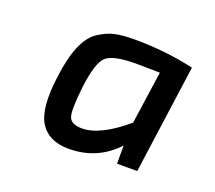

<svg xmlns="http://www.w3.org/2000/svg" viewBox="-71 -701 589 527"><g transform="rotate(20 223.5 -437.0)"><path d="M371 -272H312V-325Q256 -265 173 -265Q114 -265 89 -305Q64 -345 77 -441Q84 -497 99 -532.5Q114 -568 137.5 -583.5Q161 -599 183.5 -604Q206 -609 241 -609Q332 -609 415 -590ZM337 -547 267 -548Q201 -548 180.5 -529.5Q160 -511 151 -436Q143 -366 150 -348Q157 -330 188 -330Q241 -330 315 -393Z"/></g></svg>

Font: Exo 2.0 Medium
Style: Italic
Weight: 500
Italic angle: -8°
Designer: Natanael Gama
Version: Version 1.001;PS 001.001;hotconv 1.0.70;makeotf.lib2.5.58329